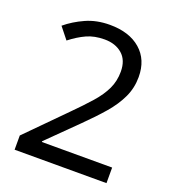

<svg xmlns="http://www.w3.org/2000/svg" viewBox="-132 -826 836 927"><g transform="rotate(20 286.0 -362.0)"><path d="M520 0H48V-73L235 -262Q289 -316 326 -358Q363 -400 382 -440.5Q401 -481 401 -529Q401 -588 366 -618.5Q331 -649 275 -649Q223 -649 183.5 -631Q144 -613 103 -581L56 -640Q98 -675 152.5 -699.5Q207 -724 275 -724Q375 -724 433 -673.5Q491 -623 491 -534Q491 -478 468 -429Q445 -380 404 -332.5Q363 -285 308 -231L159 -84V-80H520Z"/></g></svg>

Font: Noto Sans Palmyrene
Style: Regular
Weight: 400
Designer: Monotype Design Team
Foundry: Monotype Imaging Inc.
Version: Version 2.001; ttfautohint (v1.8.4.7-5d5b)